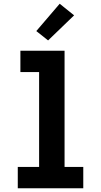

<svg xmlns="http://www.w3.org/2000/svg" viewBox="-20 -1006 540 1026"><path d="M75 0V-114H189V-621H89V-735H325V-114H425V0ZM237 -790 174 -840 299 -986 376 -924Z"/></svg>

Font: Iosevka Curly Heavy
Style: Regular
Weight: 900
Monospace: yes
Designer: Belleve Invis
Foundry: Belleve Invis
Version: Version 22.1.2; ttfautohint (v1.8.4)